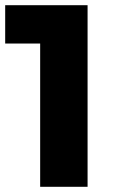

<svg xmlns="http://www.w3.org/2000/svg" viewBox="-35 -721 459 741"><path d="M-15 -701H303V0H120V-633L200 -553H-15Z"/></svg>

Font: Alexandria
Style: Bold
Weight: 700
Designer: Mohamed Gaber
Foundry: Kief Type Foundry
Version: Version 5.100